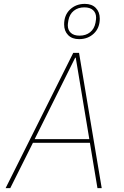

<svg xmlns="http://www.w3.org/2000/svg" viewBox="-20 -971 640 991"><path d="M483 0 444 -234H150L33 0H9L358 -698H388L505 0ZM371 -673H368L159 -253H441ZM388 -769Q352 -769 331.5 -790Q311 -811 311 -845Q311 -893 341.5 -922Q372 -951 418 -951Q454 -951 474.5 -930Q495 -909 495 -875Q495 -827 464.5 -798Q434 -769 388 -769ZM391 -787Q423 -787 445 -804.5Q467 -822 473 -854Q475 -866 475.5 -871Q476 -876 476 -880Q476 -904 460.5 -918.5Q445 -933 415 -933Q383 -933 361 -915.5Q339 -898 333 -866Q331 -854 330.5 -849Q330 -844 330 -840Q330 -816 345.5 -801.5Q361 -787 391 -787Z"/></svg>

Font: IBM Plex Mono Thin
Style: Italic
Weight: 100
Italic angle: -9°
Monospace: yes
Designer: Mike Abbink, Paul van der Laan, Pieter van Rosmalen
Foundry: Bold Monday
Version: Version 2.3